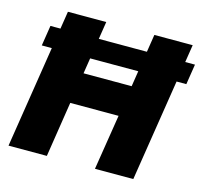

<svg xmlns="http://www.w3.org/2000/svg" viewBox="-102 -814 990 929"><g transform="rotate(15 393.5 -350.0)"><path d="M47 -510 63 -612H787L771 -510ZM17 0 127 -700H319L277 -432H518L560 -700H752L642 0H450L494 -277H252L209 0Z"/></g></svg>

Font: MuseoModerno ExtraBold
Style: Italic
Weight: 800
Italic angle: -9°
Designer: Pablo Cosgaya, Héctor Gatti, Marcela Romero, and the Authors of The MuseoModerno Project.
Foundry: Omnibus-Type Team
Version: Version 1.003